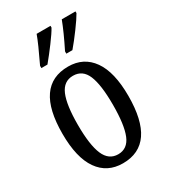

<svg xmlns="http://www.w3.org/2000/svg" viewBox="-190 -857 844 959"><g transform="rotate(-30 232.0 -378.0)"><path d="M42 -269Q42 -546 234 -546Q323 -546 372.5 -476Q422 -406 422 -269Q422 10 231 10Q141 10 91.5 -60.5Q42 -131 42 -269ZM333 -269Q333 -384 310 -439Q287 -494 232 -494Q178 -494 154.5 -439Q131 -384 131 -269Q131 -153 155 -97Q179 -41 233 -41Q287 -41 310 -97Q333 -153 333 -269ZM115 -619Q164 -721 180 -766H260V-756Q247 -732 213.5 -687Q180 -642 150 -606H115ZM259 -619Q302 -705 325 -766H404V-756Q390 -731 356.5 -685.5Q323 -640 294 -606H259Z"/></g></svg>

Font: Noto Serif Cond
Style: Regular
Weight: 400
Width: 3
Designer: Monotype Design Team
Foundry: Monotype Imaging Inc.
Version: Version 1.001